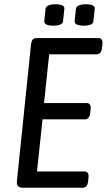

<svg xmlns="http://www.w3.org/2000/svg" viewBox="-20 -878 499 898"><path d="M86 0Q56 0 59 -30L125 -670Q127 -685 132.5 -692.5Q138 -700 154 -700H439Q462 -700 459 -672L457 -654Q454 -624 431 -624H210L186 -396H384Q407 -396 404 -368L402 -350Q399 -320 376 -320H179L153 -76H374Q397 -76 394 -48L392 -30Q389 0 366 0ZM371 -758Q328 -758 329 -780L335 -836Q338 -858 382 -858Q426 -858 423 -836L417 -780Q416 -758 371 -758ZM229 -758Q186 -758 187 -780L193 -836Q196 -858 240 -858Q284 -858 281 -836L275 -780Q274 -758 229 -758Z"/></svg>

Font: Asap Condensed Condensed Regular
Style: Italic
Weight: 400
Width: 3
Italic angle: -6°
Designer: Pablo Cosgaya
Foundry: Omnibus-Type
Version: Version 3.001; ttfautohint (v1.8.4.7-5d5b)